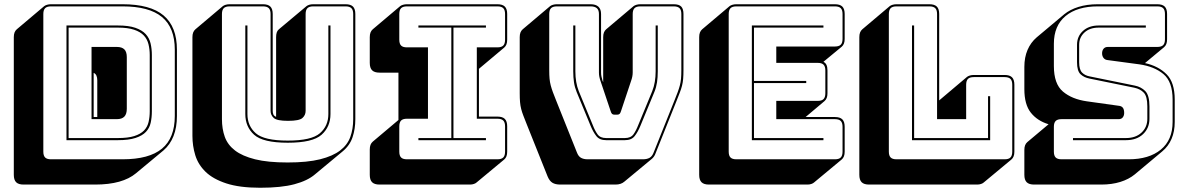

<svg xmlns="http://www.w3.org/2000/svg" viewBox="-20 -750 5566 904"><path d="M620 66Q589 92 541 105.5Q493 119 428 119H91Q67 119 56 108Q45 97 45 73V-575Q45 -588 48.5 -597Q52 -606 59 -612L188 -721Q193 -725 201.5 -727.5Q210 -730 220 -730H557Q688 -730 750.5 -677Q813 -624 813 -516V-204Q813 -150 797 -109.5Q781 -69 750 -42ZM557 0Q682 0 742.5 -50Q803 -100 803 -204V-516Q803 -620 742.5 -670Q682 -720 557 -720H220Q201 -720 192.5 -711.5Q184 -703 184 -684V-36Q184 -17 192.5 -8.5Q201 0 220 0ZM293 -90V-630H535Q586 -630 617.5 -619Q649 -608 666 -589.5Q683 -571 689 -545.5Q695 -520 695 -491V-226Q695 -197 689.5 -172Q684 -147 667 -129Q650 -111 618 -100.5Q586 -90 535 -90ZM535 -620H303V-100H535Q583 -100 612.5 -109.5Q642 -119 658 -135.5Q674 -152 679.5 -175.5Q685 -199 685 -226V-491Q685 -518 679 -542Q673 -566 657 -583Q641 -600 611.5 -610Q582 -620 535 -620ZM411 -529H530Q554 -529 565.5 -517.5Q577 -506 577 -481V-238Q577 -213 565.5 -201Q554 -189 530 -189H411ZM438 -372Q438 -385 434 -394Q430 -403 421 -407V-199H438Z M1205 134Q1108 134 1045.5 113.5Q983 93 948 59Q913 25 899.5 -19Q886 -63 886 -110V-575Q886 -588 889.5 -597Q893 -606 900 -612L1029 -721Q1034 -725 1042.5 -727.5Q1051 -730 1061 -730H1218Q1242 -730 1253 -719Q1264 -708 1264 -684V-228Q1264 -219 1267 -211.5Q1270 -204 1280 -200V-575Q1280 -588 1283 -597Q1286 -606 1292 -611L1293 -612L1423 -721Q1428 -725 1436 -727.5Q1444 -730 1455 -730H1607Q1631 -730 1642 -719Q1653 -708 1653 -684V-189Q1653 -143 1640 -104Q1627 -65 1593 -37L1463 71Q1428 101 1366 117.5Q1304 134 1205 134ZM1643 -189V-684Q1643 -703 1634.5 -711.5Q1626 -720 1607 -720H1455Q1436 -720 1427.5 -711.5Q1419 -703 1419 -684V-228Q1419 -208 1404 -194.5Q1389 -181 1336 -181Q1284 -181 1269 -194.5Q1254 -208 1254 -228V-684Q1254 -703 1245.5 -711.5Q1237 -720 1218 -720H1061Q1042 -720 1033.5 -711.5Q1025 -703 1025 -684V-189Q1025 -143 1038.5 -105.5Q1052 -68 1086.5 -41.5Q1121 -15 1181 0Q1241 15 1334 15Q1427 15 1487 0Q1547 -15 1581.5 -41.5Q1616 -68 1629.5 -105.5Q1643 -143 1643 -189ZM1135 -630H1145V-213Q1145 -157 1184.5 -122.5Q1224 -88 1335 -88Q1446 -88 1486 -122.5Q1526 -157 1526 -213V-630H1536V-213Q1536 -153 1494 -115.5Q1452 -78 1335 -78Q1218 -78 1176.5 -115.5Q1135 -153 1135 -213Z M2193 119H1767Q1743 119 1732 108Q1721 97 1721 73V-46Q1721 -59 1724.5 -68Q1728 -77 1735 -83L1856 -185V-408H1767Q1743 -408 1732 -419Q1721 -430 1721 -454V-575Q1721 -588 1724.5 -597Q1728 -606 1735 -612L1864 -721Q1869 -725 1877.5 -727.5Q1886 -730 1896 -730H2322Q2346 -730 2357 -719Q2368 -708 2368 -684V-563Q2368 -550 2364.5 -541Q2361 -532 2354 -526L2235 -426V-201H2322Q2346 -201 2357 -190Q2368 -179 2368 -155V-36Q2368 -23 2364.5 -14Q2361 -5 2354 1L2224 109Q2220 113 2211.5 116Q2203 119 2193 119ZM1896 0H2322Q2341 0 2349.5 -8.5Q2358 -17 2358 -36V-155Q2358 -174 2349.5 -182.5Q2341 -191 2322 -191H2225V-527H2322Q2341 -527 2349.5 -535.5Q2358 -544 2358 -563V-684Q2358 -703 2349.5 -711.5Q2341 -720 2322 -720H1896Q1877 -720 1868.5 -711.5Q1860 -703 1860 -684V-563Q1860 -544 1868.5 -535.5Q1877 -527 1896 -527H1995V-191H1896Q1877 -191 1868.5 -182.5Q1860 -174 1860 -155V-36Q1860 -17 1868.5 -8.5Q1877 0 1896 0ZM2268 -90H1950V-100H2105V-620H1950V-630H2268V-620H2115V-100H2268Z M2618 119Q2595 119 2581 110.5Q2567 102 2558 80L2460 -165Q2451 -188 2444.5 -204.5Q2438 -221 2434 -236.5Q2430 -252 2428.5 -269.5Q2427 -287 2427 -311V-575Q2427 -588 2430.5 -597Q2434 -606 2441 -612L2570 -721Q2575 -725 2583.5 -727.5Q2592 -730 2602 -730H2761Q2785 -730 2797.5 -718.5Q2810 -707 2810 -684V-408Q2810 -398 2812 -389Q2814 -380 2817 -370L2820 -363V-575Q2820 -588 2823.5 -597Q2827 -606 2834 -612L2963 -721Q2968 -725 2976.5 -727.5Q2985 -730 2995 -730H3152Q3177 -730 3187.5 -719Q3198 -708 3198 -684V-420Q3198 -396 3196.5 -378.5Q3195 -361 3191 -345.5Q3187 -330 3180.5 -313.5Q3174 -297 3165 -274L3067 -29Q3064 -20 3059 -13Q3054 -6 3049 -2L2920 105Q2912 112 2901.5 115.5Q2891 119 2878 119ZM3007 0Q3026 0 3038.5 -7Q3051 -14 3058 -33L3156 -278Q3165 -300 3171 -316.5Q3177 -333 3181 -348Q3185 -363 3186.5 -379.5Q3188 -396 3188 -420V-684Q3188 -703 3179.5 -711.5Q3171 -720 3152 -720H2995Q2976 -720 2967.5 -711.5Q2959 -703 2959 -684V-409Q2959 -399 2957 -389Q2955 -379 2951 -368L2904 -227Q2901 -217 2897 -213.5Q2893 -210 2885 -210H2874Q2866 -210 2862 -213.5Q2858 -217 2855 -227L2808 -367Q2804 -378 2802 -388Q2800 -398 2800 -408V-684Q2800 -703 2790 -711.5Q2780 -720 2761 -720H2602Q2583 -720 2574.5 -711.5Q2566 -703 2566 -684V-420Q2566 -396 2567.5 -379.5Q2569 -363 2573 -348Q2577 -333 2583 -316.5Q2589 -300 2598 -278L2696 -33Q2703 -14 2715.5 -7Q2728 0 2747 0ZM2679 -630H2689V-414Q2689 -388 2693 -364.5Q2697 -341 2705 -321L2771 -161Q2781 -135 2793.5 -117.5Q2806 -100 2834 -100H2922Q2950 -100 2962.5 -117.5Q2975 -135 2985 -161L3051 -321Q3059 -341 3063 -364.5Q3067 -388 3067 -414V-630H3077V-414Q3077 -386 3073.5 -362.5Q3070 -339 3061 -317L2995 -157Q2983 -128 2968 -109Q2953 -90 2922 -90H2834Q2803 -90 2788 -109Q2773 -128 2761 -157L2695 -317Q2686 -339 2682.5 -362.5Q2679 -386 2679 -414Z M3782 119H3318Q3294 119 3283 108Q3272 97 3272 73V-575Q3272 -588 3275.5 -597Q3279 -606 3286 -612L3415 -721Q3420 -725 3428.5 -727.5Q3437 -730 3447 -730H3911Q3935 -730 3946 -719Q3957 -708 3957 -684V-567Q3957 -554 3953.5 -545Q3950 -536 3943 -530L3857 -459Q3867 -454 3871.5 -444Q3876 -434 3876 -418V-311Q3876 -298 3872.5 -289Q3869 -280 3862 -274L3773 -199H3911Q3935 -199 3946 -188Q3957 -177 3957 -153V-36Q3957 -23 3953.5 -14Q3950 -5 3943 1L3813 109Q3809 113 3800.5 116Q3792 119 3782 119ZM3911 0Q3930 0 3938.5 -8.5Q3947 -17 3947 -36V-153Q3947 -172 3938.5 -180.5Q3930 -189 3911 -189H3635V-275H3830Q3849 -275 3857.5 -283.5Q3866 -292 3866 -311V-418Q3866 -437 3857.5 -445.5Q3849 -454 3830 -454H3635V-531H3911Q3930 -531 3938.5 -539.5Q3947 -548 3947 -567V-684Q3947 -703 3938.5 -711.5Q3930 -720 3911 -720H3447Q3428 -720 3419.5 -711.5Q3411 -703 3411 -684V-36Q3411 -17 3419.5 -8.5Q3428 0 3447 0ZM3857 -100V-90H3520V-630H3857V-620H3530V-369H3776V-359H3530V-100Z M4581 119H4072Q4048 119 4037 108Q4026 97 4026 73V-575Q4026 -588 4029.5 -597Q4033 -606 4040 -612L4169 -721Q4174 -725 4182.5 -727.5Q4191 -730 4201 -730H4356Q4380 -730 4391 -719Q4402 -708 4402 -684V-277L4404 -279L4533 -388Q4538 -392 4546.5 -394.5Q4555 -397 4565 -397H4710Q4734 -397 4745 -386Q4756 -375 4756 -351V-36Q4756 -23 4752.5 -14Q4749 -5 4742 1L4612 109Q4608 113 4599.5 116Q4591 119 4581 119ZM4710 0Q4729 0 4737.5 -8.5Q4746 -17 4746 -36V-351Q4746 -370 4737.5 -378.5Q4729 -387 4710 -387H4565Q4546 -387 4537.5 -378.5Q4529 -370 4529 -351V-189H4392V-684Q4392 -703 4383.5 -711.5Q4375 -720 4356 -720H4201Q4182 -720 4173.5 -711.5Q4165 -703 4165 -684V-36Q4165 -17 4173.5 -8.5Q4182 0 4201 0ZM4274 -90V-630H4284V-100H4632V-297H4642V-90Z M4849 119Q4825 119 4814 108Q4803 97 4803 73V-44Q4803 -57 4806.5 -66Q4810 -75 4817 -81L4917 -165Q4864 -181 4833.5 -219.5Q4803 -258 4803 -330V-435Q4803 -480 4818 -515Q4833 -550 4861 -574L4991 -683Q5018 -705 5058 -717.5Q5098 -730 5149 -730H5429Q5453 -730 5464 -719Q5475 -708 5475 -684V-565Q5475 -552 5471.5 -543Q5468 -534 5461 -528L5371 -453Q5434 -439 5472.5 -400.5Q5511 -362 5511 -281V-176Q5511 -131 5496 -96Q5481 -61 5452 -37L5323 71Q5295 94 5255 106.5Q5215 119 5165 119ZM5294 0Q5390 0 5445.5 -45.5Q5501 -91 5501 -176V-281Q5501 -365 5458 -401Q5415 -437 5345 -447L5196 -467Q5183 -468 5176 -477Q5169 -486 5169 -499Q5169 -512 5176 -520.5Q5183 -529 5196 -529H5429Q5448 -529 5456.5 -537.5Q5465 -546 5465 -565V-684Q5465 -703 5456.5 -711.5Q5448 -720 5429 -720H5149Q5052 -720 4997 -674.5Q4942 -629 4942 -544V-439Q4942 -355 4984.5 -319Q5027 -283 5097 -273L5247 -252Q5260 -251 5266.5 -243Q5273 -235 5273 -218Q5273 -206 5266.5 -197.5Q5260 -189 5247 -189H4978Q4959 -189 4950.5 -180.5Q4942 -172 4942 -153V-36Q4942 -17 4950.5 -8.5Q4959 0 4978 0ZM5375 -630V-620H5153Q5111 -620 5086 -597Q5061 -574 5061 -539V-457Q5061 -422 5075 -408Q5089 -394 5112 -390L5323 -347Q5353 -341 5372.5 -321Q5392 -301 5392 -249V-191Q5392 -147 5362 -118.5Q5332 -90 5281 -90H5032V-100H5281Q5327 -100 5354.5 -125.5Q5382 -151 5382 -191V-249Q5382 -296 5365.5 -313.5Q5349 -331 5321 -337L5110 -380Q5084 -385 5067.5 -400.5Q5051 -416 5051 -457V-539Q5051 -579 5079 -604.5Q5107 -630 5153 -630Z"/></svg>

Font: Bungee Shade
Style: Regular
Weight: 400
Designer: David Jonathan Ross
Foundry: David Jonathan Ross
Version: Version 1.000;PS 1.0;hotconv 1.0.72;makeotf.lib2.5.5900